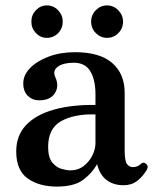

<svg xmlns="http://www.w3.org/2000/svg" viewBox="-20 -678 572 710"><path d="M190 12Q125 12 82.5 -18Q40 -48 40 -118Q40 -177 76.5 -215.5Q113 -254 179 -272.5Q245 -291 333 -290V-329Q333 -383 314 -414.5Q295 -446 253 -446Q214 -446 194 -431.5Q174 -417 184 -394Q200 -360 183 -333.5Q166 -307 125 -307Q100 -307 83 -323.5Q66 -340 66 -370Q66 -400 91 -426Q116 -452 159.5 -468.5Q203 -485 258 -485Q349 -485 395 -445Q441 -405 441 -335V-123Q441 -83 449.5 -71.5Q458 -60 471 -60Q481 -60 488.5 -63.5Q496 -67 500 -71Q511 -82 522 -70Q527 -65 526 -59Q525 -53 521 -47Q507 -24 486.5 -8.5Q466 7 437 7Q400 7 374.5 -12Q349 -31 339 -71Q321 -38 287.5 -13Q254 12 190 12ZM240 -48Q269 -48 290 -64.5Q311 -81 322 -104Q333 -127 333 -148V-255Q254 -257 206 -230Q158 -203 158 -135Q158 -96 173 -77.5Q188 -59 207.5 -53.5Q227 -48 240 -48ZM376 -538Q352 -538 334.5 -555.5Q317 -573 317 -598Q317 -623 334.5 -640.5Q352 -658 376 -658Q400 -658 417.5 -640Q435 -622 435 -598Q435 -573 417.5 -555.5Q400 -538 376 -538ZM153 -538Q130 -538 113 -555.5Q96 -573 96 -598Q96 -623 113 -640.5Q130 -658 153 -658Q178 -658 195 -640Q212 -622 212 -598Q212 -573 195 -555.5Q178 -538 153 -538Z"/></svg>

Font: Zen Antique
Style: Regular
Weight: 400
Designer: Yoshimichi Ohira
Foundry: Positype
Version: Version 1.001